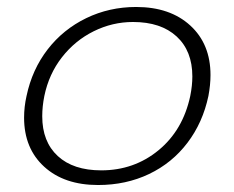

<svg xmlns="http://www.w3.org/2000/svg" viewBox="-20 -515 671 550"><path d="M49 -178Q49 -209 56 -240Q72 -316 116.5 -373.5Q161 -431 227 -463Q293 -495 370 -495Q467 -495 525 -442Q583 -389 583 -300Q583 -272 577 -240Q561 -164 517 -106Q473 -48 407 -16.5Q341 15 261 15Q164 15 106.5 -37.5Q49 -90 49 -178ZM525 -240Q531 -270 531 -296Q531 -369 486 -410.5Q441 -452 361 -452Q302 -452 248.5 -425.5Q195 -399 157.5 -351Q120 -303 107 -240Q101 -210 101 -182Q101 -109 145.5 -68Q190 -27 270 -27Q364 -27 434 -84.5Q504 -142 525 -240Z"/></svg>

Font: Prompt ExtraLight
Style: Italic
Weight: 275
Italic angle: -12°
Designer: Katatrad Team
Foundry: CadsonDemak
Version: Version 1.000